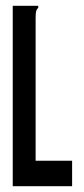

<svg xmlns="http://www.w3.org/2000/svg" viewBox="-20 -643 290 663"><path d="M24 -623H112V-616Q106 -610 104.5 -603Q103 -596 103 -579V-88H229V0H24Z"/></svg>

Font: Inconsolata UltraCondensed ExtraBold
Style: Regular
Weight: 800
Width: 1
Monospace: yes
Designer: Raph Levien, Cyreal, Brenton Simpson
Foundry: Raph Levien, Cyreal, Google
Version: Version 3.001; ttfautohint (v1.8.2.53-6de2)